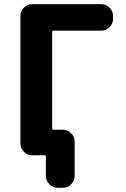

<svg xmlns="http://www.w3.org/2000/svg" viewBox="-20 -775 611 933"><path d="M203.1 -13.7Q203.1 -20.5 195.3 -20.5H181.6H136.7Q113.3 -20.5 96.2 -37.6Q79.1 -54.7 79.1 -78.1V-697.3Q79.1 -720.7 96.2 -737.8Q113.3 -754.9 136.7 -754.9H471.7Q495.1 -754.9 512.2 -737.8Q529.3 -720.7 529.3 -697.3V-683.6Q529.3 -660.2 512.2 -643.1Q495.1 -626 471.7 -626H240.2Q233.4 -626 233.4 -619.1V-152.3Q233.4 -144.5 240.2 -144.5H285.2Q308.6 -144.5 325.7 -127.4Q342.8 -110.4 342.8 -86.9V80.1Q342.8 103.5 325.7 120.6Q308.6 137.7 285.2 137.7H260.7Q237.3 137.7 220.2 120.6Q203.1 103.5 203.1 80.1Z"/></svg>

Font: Gen Jyuu Gothic Bold
Style: Bold
Weight: 700
Designer: [Source Han Sans]
Ryoko NISHIZUKA  (kana & ideographs); Paul D. Hunt (Latin, Greek & Cyrillic); Wenlong ZHANG  (bopomofo
Version: Version 1.002.20150607